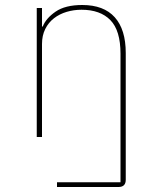

<svg xmlns="http://www.w3.org/2000/svg" viewBox="-20 -548 640 768"><path d="M208 181H462V-333Q462 -426 421.5 -467.5Q381 -509 306 -509Q275 -509 246.5 -500.5Q218 -492 196 -475Q174 -458 161 -432Q148 -406 148 -372V0H127V-516H148V-442H151Q164 -475 202.5 -501.5Q241 -528 309 -528Q395 -528 439 -479Q483 -430 483 -336V171Q483 200 454 200H208Z"/></svg>

Font: IBM Plex Mono Thin
Style: Regular
Weight: 100
Monospace: yes
Designer: Mike Abbink, Paul van der Laan, Pieter van Rosmalen
Foundry: Bold Monday
Version: Version 2.3